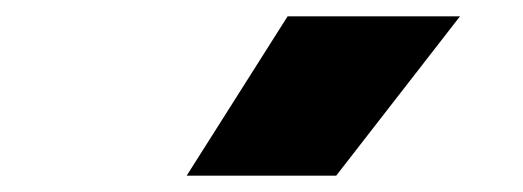

<svg xmlns="http://www.w3.org/2000/svg" viewBox="-20 -828 640 235"><path d="M208.5 -613 332 -808H543L391.5 -613Z"/></svg>

Font: Encode Sans Semi Expanded ExBd
Style: Regular
Weight: 800
Width: 6
Designer: Multiple Designers
Foundry: Impallari Type
Version: Version 2.000